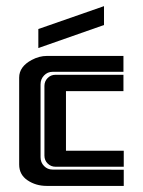

<svg xmlns="http://www.w3.org/2000/svg" viewBox="-20 -611 470 631"><path d="M106 -453.1V-515.6L321.8 -590.8V-528.8ZM385.7 -427.2V-375H152.8Q136.2 -375 124.8 -363Q113.3 -351.1 113.3 -334V-93.8Q113.3 -77.1 124.8 -65.4Q136.2 -53.7 152.8 -53.7L386.7 -53.2V0H133.8Q97.7 0 70.3 -18.6Q43 -37.1 43 -70.3V-356Q43 -392.1 84.5 -414.1Q108.9 -427.2 134.3 -427.2ZM162.1 -365.2H385.7V-311.5H196.8V-115.7H386.7V-63H162.6Q147.5 -63 136.7 -73.5Q126 -84 126 -99.6V-328.6Q126 -343.8 136.5 -354.5Q147 -365.2 162.1 -365.2Z"/></svg>

Font: Ebtekar Inline 2
Style: Inline-2
Weight: 500
Designer: Arman Khorramak
Foundry: Arman Khorramak
Version: Version 2.000